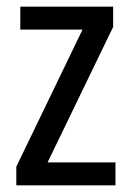

<svg xmlns="http://www.w3.org/2000/svg" viewBox="-20 -557 393 577"><path d="M327 0V-69H123L320 -476V-537H41V-468H228L29 -56V0Z"/></svg>

Font: Noto Sans Gujarati UI Condensed
Style: Regular
Weight: 400
Width: 3
Designer: Jelle Bosma - Monotype Design Team, Universal Thirst
Foundry: Monotype Imaging Inc.
Version: Version 2.106